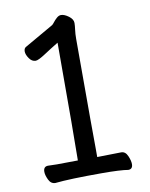

<svg xmlns="http://www.w3.org/2000/svg" viewBox="-83 -777 665 850"><g transform="rotate(-10 250.0 -352.0)"><path d="M97 12Q77 12 67 -9Q57 -30 57 -45Q57 -69 78 -69L118 -68L212 -69Q214 -157 214 -598Q181 -578 149 -557Q117 -536 105 -536Q88 -536 76 -553.5Q64 -571 64 -585Q64 -600 75 -605L204 -679Q208 -682 214.5 -690.5Q221 -699 230.5 -707.5Q240 -716 250 -716Q265 -716 284 -702Q303 -688 303 -671Q303 -659 300.5 -641Q298 -623 298 -600Q298 -128 299 -107V-69L407 -71Q426 -71 435.5 -49Q445 -27 445 -12Q445 11 425 11Q390 5 304 5Q162 5 97 12Z"/></g></svg>

Font: LXGW WenKai Mono
Style: Bold
Weight: 700
Designer: Fontworks Inc.
Version: Version 1.250;January 17, 2023